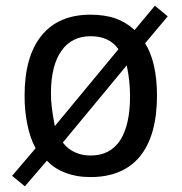

<svg xmlns="http://www.w3.org/2000/svg" viewBox="-20 -612 642 679"><path d="M67.9 46.9 146 -43.9C165.5 -23.4 186 -10.3 212.4 -0.5C237.3 8.8 264.6 14.2 300.3 14.2C376 14.2 435.1 -10.3 475.1 -59.1C515.1 -107.9 535.2 -181.2 535.2 -273.9C535.2 -312 531.7 -348.1 524.4 -379.9C517.1 -411.1 506.8 -437.5 493.2 -459L573.2 -554.2L527.8 -591.8L456.1 -505.9C436 -524.4 412.1 -538.6 388.2 -546.9C363.3 -555.7 332 -560.1 300.3 -560.1C225.1 -560.1 167 -535.6 127 -486.3C86.9 -437 66.9 -366.2 66.9 -272.9C66.9 -234.9 70.3 -203.1 77.1 -170.4C83.5 -140.1 91.3 -114.7 106 -87.9L22.9 9.8ZM173.8 -166C169.4 -189 166 -210 163.6 -229C161.1 -248 160.2 -264.6 160.2 -282.7C160.2 -349.1 173.3 -397.9 196.8 -431.6C220.7 -466.3 255.4 -483.9 300.8 -483.9C322.8 -483.9 341.8 -480 357.9 -472.7C374 -465.3 387.7 -453.6 398.9 -438ZM300.3 -62C277.3 -62 260.7 -66.4 244.6 -73.7C229 -81.1 216.3 -89.8 202.1 -107.9L428.2 -380.9C433.1 -357.4 435.5 -339.4 437 -325.7C439 -307.6 439.9 -291 439.9 -271.5C439.9 -204.6 428.2 -151.4 404.8 -115.7C381.3 -80.1 346.7 -62 300.3 -62Z"/></svg>

Font: Hack
Style: Regular
Weight: 400
Monospace: yes
Designer: Christopher Simpkins
Foundry: Christopher Simpkins
Version: Version 2.010